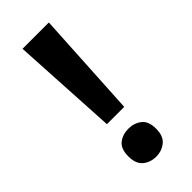

<svg xmlns="http://www.w3.org/2000/svg" viewBox="-219 -792 753 753"><g transform="rotate(-45 157.5 -415.0)"><path d="M206 -307H110L85 -750H231ZM80 -158Q80 -200 102.5 -217.5Q125 -235 157 -235Q188 -235 211 -217.5Q234 -200 234 -158Q234 -117 211 -98.5Q188 -80 157 -80Q125 -80 102.5 -98.5Q80 -117 80 -158Z"/></g></svg>

Font: Noto Sans Telugu UI SemiBold
Style: Regular
Weight: 600
Designer: Jelle Bosma - Monotype Design Team
Foundry: Monotype Imaging Inc.
Version: Version 2.005; ttfautohint (v1.8.4.7-5d5b)